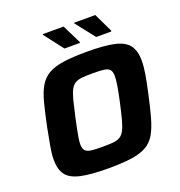

<svg xmlns="http://www.w3.org/2000/svg" viewBox="-155 -1017 1082 1155"><g transform="rotate(-20 385.5 -439.0)"><path d="M344 8Q230 8 166 -6.5Q102 -21 76 -56Q50 -91 50 -154Q50 -190 59 -238.5Q68 -287 80 -351Q98 -437 113.5 -497.5Q129 -558 152 -597Q175 -636 212.5 -657.5Q250 -679 310 -687.5Q370 -696 460 -696Q573 -696 636 -681.5Q699 -667 725.5 -631.5Q752 -596 752 -533Q752 -496 744 -448Q736 -400 722 -337Q703 -249 686 -188.5Q669 -128 646.5 -89.5Q624 -51 587 -30Q550 -9 491.5 -0.5Q433 8 344 8ZM354 -126Q394 -126 421 -128.5Q448 -131 465.5 -141.5Q483 -152 495 -175Q507 -198 518 -239Q529 -280 543 -344Q555 -399 561.5 -437.5Q568 -476 568 -501Q568 -530 556 -543Q544 -556 518 -559Q492 -562 447 -562Q407 -562 380 -559.5Q353 -557 335.5 -546.5Q318 -536 306 -513Q294 -490 283.5 -449Q273 -408 259 -344Q251 -307 245 -277Q239 -247 235.5 -224.5Q232 -202 232 -186Q232 -157 244.5 -144.5Q257 -132 283.5 -129Q310 -126 354 -126ZM438 -760H340L246 -882L247 -886H380L440 -765ZM639 -760H543L447 -882L448 -886H583L641 -765Z"/></g></svg>

Font: Saira SemiExpanded
Style: Bold Italic
Weight: 700
Width: 6
Italic angle: -12°
Designer: Hector Gatti with collaboration of the Omnibus-Type team
Foundry: Omnibus-Type
Version: Version 1.101